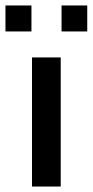

<svg xmlns="http://www.w3.org/2000/svg" viewBox="-51 -682 339 702"><path d="M66 0V-472H171V0ZM-31 -567V-662H64V-567ZM174 -567V-662H268V-567Z"/></svg>

Font: Coval
Style: Medium
Weight: 500
Foundry: Context Ltd
Version: Version 001.000